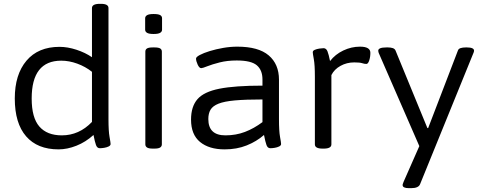

<svg xmlns="http://www.w3.org/2000/svg" viewBox="-20 -772 2510 1000"><path d="M285 6Q175 6 116 -62Q57 -130 57 -259Q57 -384 118 -456Q179 -528 290 -528Q332 -528 378 -513Q424 -498 459 -474V-730Q459 -752 500 -752H506Q545 -752 545 -730V-151Q545 -89 550.5 -59Q556 -29 556 -22Q556 -14 545.5 -9Q535 -4 522 -2Q509 0 500 0Q486 0 480 -16.5Q474 -33 467 -69Q426 -32 378 -13Q330 6 285 6ZM302 -67Q392 -67 459 -137V-398Q425 -425 382.5 -440.5Q340 -456 299 -456Q145 -456 145 -259Q145 -159 185 -113Q225 -67 302 -67Z M776 2Q754 2 745.5 -4Q737 -10 737 -20V-503Q737 -514 745.5 -519.5Q754 -525 776 -525H784Q806 -525 814.5 -519.5Q823 -514 823 -503V-20Q823 -10 814.5 -4Q806 2 784 2ZM780 -595Q756 -595 746 -601Q736 -607 736 -617V-677Q736 -687 746 -693Q756 -699 780 -699Q804 -699 814 -693.5Q824 -688 824 -677V-617Q824 -607 814 -601Q804 -595 780 -595Z M1150 6Q1069 6 1022 -32.5Q975 -71 975 -149Q975 -217 1008.5 -255.5Q1042 -294 1123 -310Q1204 -326 1347 -326V-358Q1347 -407 1317.5 -432Q1288 -457 1213 -457Q1164 -457 1124.5 -447Q1085 -437 1060 -427Q1035 -417 1028 -417Q1018 -417 1009.5 -435.5Q1001 -454 1001 -467Q1001 -475 1020.5 -485.5Q1040 -496 1072.5 -506Q1105 -516 1142.5 -522.5Q1180 -529 1216 -529Q1326 -529 1379.5 -483.5Q1433 -438 1433 -357V-151Q1433 -89 1438.5 -59Q1444 -29 1444 -22Q1444 -14 1433.5 -9Q1423 -4 1410 -2Q1397 0 1388 0Q1374 0 1368 -16.5Q1362 -33 1355 -69Q1316 -35 1264.5 -14.5Q1213 6 1150 6ZM1154 -67Q1209 -67 1256 -85Q1303 -103 1347 -136V-254Q1259 -254 1203.5 -249Q1148 -244 1118 -232Q1088 -220 1076.5 -200.5Q1065 -181 1065 -152Q1065 -67 1154 -67Z M1660 2Q1620 2 1620 -20V-372Q1620 -434 1614.5 -463.5Q1609 -493 1609 -500Q1609 -508 1619.5 -512.5Q1630 -517 1643.5 -519Q1657 -521 1665 -521Q1679 -521 1685.5 -505Q1692 -489 1699 -454Q1726 -489 1768 -509Q1810 -529 1855 -529Q1909 -529 1909 -497Q1909 -475 1903 -457Q1897 -439 1888 -439Q1878 -439 1866 -443Q1854 -447 1825 -447Q1786 -447 1753.5 -429Q1721 -411 1706 -381V-20Q1706 2 1666 2Z M2110 208Q2077 208 2077 192Q2077 190 2077.5 187.5Q2078 185 2082 175L2164 -11L1953 -495Q1952 -497 1951 -501Q1950 -505 1950 -508Q1950 -525 1993 -525H2000Q2015 -525 2025.5 -521.5Q2036 -518 2040 -509L2206 -105H2210L2365 -509Q2368 -518 2379 -521.5Q2390 -525 2406 -525H2411Q2449 -525 2449 -508Q2449 -502 2445 -494L2168 187Q2160 208 2121 208Z"/></svg>

Font: Asap Semi Expanded
Style: Regular
Weight: 400
Width: 6
Designer: Pablo Cosgaya
Foundry: Omnibus-Type
Version: Version 3.001; ttfautohint (v1.8.4.7-5d5b)